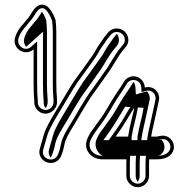

<svg xmlns="http://www.w3.org/2000/svg" viewBox="-20 -734 805 820"><path d="M242.1 -70.6 246.1 -81.5C249.6 -91.3 252.7 -103.4 255.4 -117.5C260.2 -140.3 272.6 -160.7 284.4 -181.1C319 -235.9 350.8 -298.6 389 -348.5C403.6 -368.3 426.7 -402.3 440 -420.5C464.8 -453.6 482.7 -493.6 507.7 -522.2L516.7 -533.1C535.6 -553.8 529.6 -584.9 510.8 -600.7C490 -618.3 459.2 -615.8 442.2 -595.8L433.2 -584.8C419.5 -568.6 416.2 -559.9 405.1 -545.6C394.1 -531.4 385.7 -512.3 375.9 -498.3L361.9 -478.4C348.1 -459.9 325.1 -425.9 310.1 -406.6C289.4 -380 269.3 -344 251.5 -314.8C227.3 -272 200.1 -233.1 178.3 -187.3C166.2 -163.2 161.4 -134.8 153.8 -112.2L150.9 -101.3C140.9 -73.2 157.6 -48.5 180.9 -40.5C210.2 -30.5 235.5 -49.6 242.1 -70.6ZM382.9 -190.3C370.4 -173.6 364.1 -166.4 356.3 -148.3C330.3 -100.3 365.2 -53.5 418 -53.5H520C519.8 -49.4 519.5 -42 519.5 -38V17C519.5 43.6 542.3 65.5 568.5 65.5C594.8 65.5 616.5 43.3 616.5 17V-38C616.5 -42.1 616.6 -45.1 617.2 -53.5H649C675.4 -53.5 701.5 -60.2 714.8 -80.4C738.3 -116.3 706.4 -163.5 663.3 -153.3C659 -152.4 651.2 -150.5 649 -150.5H625.6C626.5 -156.2 628 -164.9 629.3 -171.4C639.8 -215.8 648.6 -259.8 658.3 -303.3C666.5 -335.9 637.6 -370.9 598.6 -360.1C597.5 -379.2 586.8 -394.9 572.5 -402.6C545.4 -417.1 517.6 -402.1 507.3 -381.4C491.6 -354.3 471 -328.7 454.5 -299.7L440.6 -275.9C436.1 -268.8 430.1 -259 423.6 -247.9C410.6 -227.2 396.8 -211.2 382.9 -190.3ZM220.5 -381V-598C220.5 -613.2 219.4 -630.5 217.3 -648.8L213 -659.7C210.2 -667.4 206 -675.6 200.8 -683.6C193.5 -694.7 179 -719.1 152.9 -713.3C124.8 -707.1 112.6 -670.6 99.2 -655.8C80.8 -631.9 54.7 -609.8 44.8 -575.1C29.7 -526.8 87.1 -490.7 123.5 -523.5V-381C123.5 -356.2 124.2 -324.6 126.5 -303.6V-294.8L126.5 -294.6C127.3 -281.3 133 -269.8 143 -260.9C177.1 -230.7 225.8 -261.3 223.5 -300.2V-309.4C221.5 -327.4 220.5 -357.6 220.5 -381ZM527.4 -150.5H473.9C490.7 -173.6 510 -202.5 524.4 -227.1C534.1 -242.3 544.4 -261.1 553.3 -274.5C552.7 -270.4 551.5 -262.9 549.7 -255.8C541.7 -223.6 533.4 -188.9 527.5 -153.6V-153C527.5 -151.9 527.5 -152.9 527.4 -150.5ZM185.8 -54.7C168.7 -60.5 158.3 -77.3 165.2 -96.9L168.2 -107.8C176.5 -133.3 180.8 -158.8 191.7 -180.7C213 -225.3 240 -263.9 264.5 -307.2C282.2 -336.3 302.4 -372.3 321.9 -397.4C337.6 -417.6 360.3 -451.2 374.1 -469.6L388.1 -489.7C399.2 -505.5 407.5 -524.3 416.9 -536.4C429.3 -552.4 432 -560.1 444.8 -575.2L453.8 -586.2C465.1 -599.5 486.5 -601.7 501.2 -589.3C514.7 -577.8 517.6 -556.3 505.3 -542.9L496.3 -531.8C469.5 -501.2 451.4 -460.7 428 -429.5C414.3 -410.7 391.2 -376.8 377 -357.5C337.7 -306.1 306 -243.3 271.6 -188.9C259.6 -168.1 246.3 -147.1 240.6 -120.5C238 -106.6 235.1 -95.3 232 -86.6L227.9 -75.4C223.5 -61.2 206.3 -47.7 185.8 -54.7ZM436.4 -240.1C443.2 -251.7 448.6 -260.5 453.4 -268.1L467.5 -292.2C483.4 -320.1 503.9 -345.6 520.5 -374.3C534.9 -403.4 581.6 -396.6 583.6 -359.3L584.6 -340.6L602.6 -345.6C630.6 -353.4 649.2 -328.7 643.7 -306.7C633.9 -262.5 625.2 -219.4 614.7 -174.6C613.2 -167.2 611.8 -158.9 610.8 -152.8L608.2 -135.5H649C656 -135.5 661.7 -137.6 666.7 -138.7C697.1 -145.9 718.2 -113 702.2 -88.6C693.4 -75.1 673.8 -68.5 649 -68.5H603.2L602.2 -54.5C601.6 -46.1 601.5 -42.4 601.5 -38V17C601.5 35.1 586.3 50.5 568.5 50.5C550.5 50.5 534.5 34.9 534.5 17V-38C534.5 -41.4 534.8 -48.9 535 -52.7L535.9 -68.5H418C376.5 -68.5 348.8 -102.9 369.5 -141.2C378.5 -157.9 381.4 -163.4 394.9 -181.3C409.3 -200.6 422.4 -217.8 436.4 -240.1ZM138.5 -381V-557.2L113.5 -534.6C86.1 -510 49.3 -539.3 59.2 -570.8C67.7 -600.5 91.3 -621.1 110.8 -646.2C129.3 -667.5 138 -694.7 156.1 -698.7C179.1 -703.8 195.2 -663.9 202.6 -645.2C204.5 -627.8 205.5 -612 205.5 -598V-381C205.5 -357.5 206.5 -327.7 208.5 -308.6V-299.8C209 -291 206.1 -282.9 200.2 -276.2C180.1 -253.1 143.7 -266.5 141.5 -295.2V-304.4C139.3 -324.6 138.5 -356.2 138.5 -381ZM542.4 -149.9C542.5 -152.1 542.5 -152.4 542.5 -152.4C549.7 -195.1 562 -232 568.2 -272.2L578.4 -339.1L537.9 -278.3C527.6 -264.3 519.7 -247.6 511.6 -234.9C497.3 -210.3 478.4 -182.2 461.7 -159.3L444.4 -135.5H541.8ZM202.4 -72.5 206.4 -83.5C209.8 -92.8 212.8 -104.6 215.5 -118.6C220.7 -143 233.5 -163.8 245.4 -184.4C279.9 -239.1 311.6 -301.7 350.5 -352.6C364.9 -372.1 388 -406 401.5 -424.5C425.5 -456.6 442.8 -495.9 469.6 -526.7L478.6 -537.7C491.8 -552.1 490.2 -575.3 479.1 -589.7L471.4 -580.3C458.4 -564.9 455.4 -556.8 443.5 -541.4C433.5 -528.6 425.1 -509.5 414.5 -494.5L400.5 -474.5C386.7 -456 363.9 -422.3 348.5 -402.4C328.5 -376.7 308.8 -341.5 290.6 -311.6C266.2 -268.5 239.1 -229.8 217.6 -184.6C206.1 -161.6 201.4 -134.2 193.6 -110.5L190.6 -99.6C185.1 -83.9 188.6 -70.6 196.3 -60.8C198.9 -64.3 201 -68.1 202.4 -72.5ZM421.5 -186.5C408.5 -169.1 403.5 -163.7 395.6 -145.6C374.3 -106.2 403.9 -72.9 419.6 -68.5H560.8L560 -53.2C559.8 -49.2 559.5 -41.8 559.5 -38V17C559.5 26.7 562.8 35.1 568.2 42.1C572.9 35.8 576.5 26.6 576.5 17V-38C576.5 -42.2 576.6 -45.5 577.2 -53.9L578.2 -68.5H649C652 -68.5 665.1 -67.4 675.9 -84C688.1 -102.5 681.7 -126.3 669.1 -137.3C668.1 -137.1 664.8 -135.5 649 -135.5H583.3L585.7 -151.4C586.6 -157.2 588.1 -165.7 589.5 -172.6C599.9 -217.2 608.7 -260.8 618.5 -304.6C622.2 -319.6 616.4 -335.3 607.5 -343.9L560.1 -330.7L558.6 -359.8C558 -369.5 555 -377.5 550.1 -384.4C548.7 -382.5 547.8 -380.9 546.5 -378.4C530 -350 509.8 -325 493.6 -296.6L479.6 -272.6C474.9 -265.3 469.2 -255.9 462.6 -244.6C449 -222.8 435.4 -207.3 421.5 -186.5ZM180.5 -381V-598C180.5 -612.7 179.4 -629.5 177.5 -647.4L173.4 -657.5C170.3 -666.2 164.8 -675.7 159.3 -684.1C151.7 -673.2 145.6 -660.6 137.4 -651.3C118.4 -626.7 93.8 -605.9 84.6 -573.5C79.5 -557.3 83.6 -543.3 91.4 -533.7L163.5 -598.6V-381C163.5 -356.1 164.2 -325.2 166.5 -303.9V-294.9C167 -286 169.9 -278.6 174.6 -272.3C180.3 -279.6 184.1 -289.1 183.5 -300.1V-309.1C181.5 -327.5 180.5 -357.6 180.5 -381ZM567.4 -150.3 566.8 -135.5H421.5L435.3 -154.4C452 -177.4 471.1 -205.8 485.4 -230.4C494.6 -244.9 504.9 -263.7 514.5 -278.1L593.3 -273.6C587.1 -233.5 574.5 -195 567.5 -153C567.5 -152.2 567.5 -152.4 567.4 -150.3Z"/></svg>

Font: HoneyBee
Style: Blur
Weight: 700
Foundry: Cannot Into Space Fonts
Version: Version 0.89